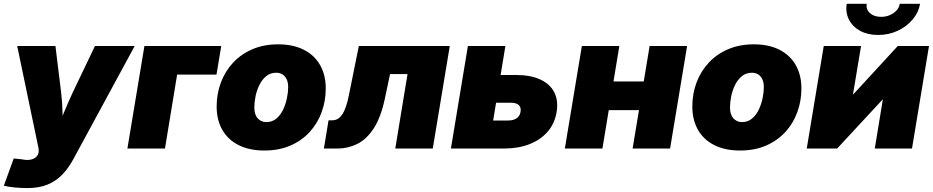

<svg xmlns="http://www.w3.org/2000/svg" viewBox="-42 -776 4876 1003"><path d="M-22 194.3 29.8 51.8 72.3 56.2Q98.6 62 118.2 57.9Q137.7 53.7 148.7 42.2Q159.7 30.8 160.2 13.2L159.7 0.5L47.9 -535.6H247.6L276.9 -296.9Q283.7 -242.2 284.7 -186.5Q285.6 -130.9 288.1 -67.9H245.6Q268.6 -130.9 291.5 -186.8Q314.5 -242.7 339.8 -296.9L454.1 -535.6H661.6L341.3 55.2Q316.4 101.6 283.9 135.5Q251.5 169.4 207 188Q162.6 206.5 101.1 206.5Q67.9 206.5 35.4 203.4Q2.9 200.2 -22 194.3Z M1113.8 -535.6 1088.9 -386.2H883.3L819.8 0H623.5L712.4 -535.6Z M1339.4 10.3Q1260.3 10.3 1204.3 -18.1Q1148.4 -46.4 1119.1 -98.1Q1089.8 -149.9 1089.8 -219.7Q1089.8 -286.6 1112.1 -345.5Q1134.3 -404.3 1176 -449Q1217.8 -493.7 1277.1 -519Q1336.4 -544.4 1411.1 -544.4Q1489.7 -544.4 1545.4 -515.9Q1601.1 -487.3 1630.4 -435.5Q1659.7 -383.8 1659.7 -314Q1659.7 -249 1638.4 -190.4Q1617.2 -131.8 1575.9 -86.7Q1534.7 -41.5 1475.1 -15.6Q1415.5 10.3 1339.4 10.3ZM1349.1 -138.2Q1379.9 -138.2 1401.9 -156.7Q1423.8 -175.3 1437.3 -203.9Q1450.7 -232.4 1457 -263.7Q1463.4 -294.9 1463.4 -320.8Q1463.4 -345.7 1455.3 -362.3Q1447.3 -378.9 1433.3 -387.5Q1419.4 -396 1401.4 -396Q1370.1 -396 1348.1 -377.7Q1326.2 -359.4 1312.5 -331.1Q1298.8 -302.7 1292.7 -271.7Q1286.6 -240.7 1286.6 -214.8Q1286.6 -177.2 1304.4 -157.7Q1322.3 -138.2 1349.1 -138.2Z M1649.9 0 1674.3 -147.5H1693.4Q1709.5 -147.5 1722.4 -155Q1735.4 -162.6 1746.1 -178.7Q1756.8 -194.8 1765.6 -220.5Q1774.4 -246.1 1781.2 -281.7L1832.5 -535.6H2307.6L2218.8 0H2022.9L2086.9 -389.2H1995.6L1968.8 -262.2Q1947.8 -162.6 1910.2 -105.2Q1872.6 -47.9 1824 -23.9Q1775.4 0 1720.7 0Z M2490.2 -384.3H2653.3Q2729.5 -384.3 2780.3 -360.8Q2831.1 -337.4 2853.3 -294.2Q2875.5 -251 2865.7 -190.4Q2856 -131.3 2819.3 -88.6Q2782.7 -45.9 2724.1 -22.9Q2665.5 0 2589.4 0H2313.5L2402.3 -535.6H2598.1L2534.2 -146.5H2611.8Q2640.1 -146.5 2657 -158.2Q2673.8 -169.9 2677.2 -191.9Q2681.2 -214.8 2668.2 -227.1Q2655.3 -239.3 2627 -239.3H2466.3Z M3378.4 -350.6 3354 -200.7H3080.6L3105 -350.6ZM3193.4 -535.6 3105 0H2908.7L2997.6 -535.6ZM3547.4 -535.6 3458.5 0H3262.7L3351.6 -535.6Z M3824.2 10.3Q3745.1 10.3 3689.2 -18.1Q3633.3 -46.4 3604 -98.1Q3574.7 -149.9 3574.7 -219.7Q3574.7 -286.6 3596.9 -345.5Q3619.1 -404.3 3660.9 -449Q3702.6 -493.7 3762 -519Q3821.3 -544.4 3896 -544.4Q3974.6 -544.4 4030.3 -515.9Q4085.9 -487.3 4115.2 -435.5Q4144.5 -383.8 4144.5 -314Q4144.5 -249 4123.3 -190.4Q4102.1 -131.8 4060.8 -86.7Q4019.5 -41.5 3960 -15.6Q3900.4 10.3 3824.2 10.3ZM3834 -138.2Q3864.7 -138.2 3886.7 -156.7Q3908.7 -175.3 3922.1 -203.9Q3935.5 -232.4 3941.9 -263.7Q3948.2 -294.9 3948.2 -320.8Q3948.2 -345.7 3940.2 -362.3Q3932.1 -378.9 3918.2 -387.5Q3904.3 -396 3886.2 -396Q3855 -396 3833 -377.7Q3811 -359.4 3797.4 -331.1Q3783.7 -302.7 3777.6 -271.7Q3771.5 -240.7 3771.5 -214.8Q3771.5 -177.2 3789.3 -157.7Q3807.1 -138.2 3834 -138.2Z M4722.2 0H4527.8L4569.8 -255.9H4568.4L4331.1 0H4172.4L4261.2 -535.6H4456.1L4414.1 -283.7H4416L4647.9 -535.6H4811ZM4545.4 -593.3Q4490.7 -593.3 4451.2 -615Q4411.6 -636.7 4392.8 -673.8Q4374 -710.9 4381.3 -756.3H4485.8Q4481 -727.1 4502.4 -707.5Q4523.9 -688 4561 -688Q4585.4 -688 4606.4 -697Q4627.4 -706.1 4641.4 -721.4Q4655.3 -736.8 4658.2 -756.3H4764.2Q4756.8 -710.9 4725.3 -673.8Q4693.8 -636.7 4647 -615Q4600.1 -593.3 4545.4 -593.3Z"/></svg>

Font: Inter 20pt Black
Style: Italic
Weight: 900
Italic angle: -9.3988°
Version: Version 4.001;git-66647c0bb